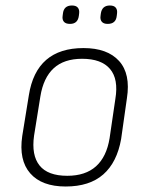

<svg xmlns="http://www.w3.org/2000/svg" viewBox="-20 -668 526 699"><path d="M219 11Q132 11 90 -37Q48 -85 61 -173L85 -321Q112 -493 284 -493Q371 -493 413.5 -446Q456 -399 442 -310L421 -162Q406 -77 356 -33Q306 11 219 11ZM225 -28Q291 -28 329.5 -62.5Q368 -97 379 -165L400 -308Q412 -380 380.5 -417Q349 -454 279 -454Q213 -454 175.5 -419.5Q138 -385 127 -317L104 -174Q94 -103 124 -65.5Q154 -28 225 -28ZM372 -581Q357 -581 350.5 -589Q344 -597 346 -610L347 -618Q351 -648 380 -648Q395 -648 401.5 -640Q408 -632 406 -618L405 -610Q402 -581 372 -581ZM235 -581Q219 -581 212.5 -589Q206 -597 208 -610L209 -618Q212 -648 242 -648Q257 -648 263.5 -640Q270 -632 268 -618L267 -610Q263 -581 235 -581Z"/></svg>

Font: Sofia Sans Semi Condensed ExtraLight
Style: Italic
Weight: 250
Italic angle: -9°
Version: Version 4.100